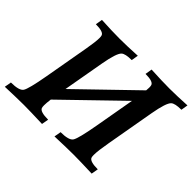

<svg xmlns="http://www.w3.org/2000/svg" viewBox="-159 -921 1148 1148"><g transform="rotate(45 415.5 -346.5)"><path d="M724.6 0Q621.1 -3.9 567.9 -3.9Q516.6 -3.9 410.2 0L418 -43.9Q487.3 -43.9 503.2 -67.9Q519 -91.8 542 -220.7L587.4 -478L238.8 -140.1Q234.4 -107.4 234.4 -87.9Q234.4 -73.7 236.8 -66.9Q245.1 -43.9 312.5 -43.9L304.7 0Q201.2 -3.9 147.9 -3.9Q96.7 -3.9 -9.8 0L-2 -43.9Q67.4 -43.9 83.3 -67.9Q99.1 -91.8 122.1 -220.7L172.9 -508.8Q184.6 -575.7 184.6 -606.4Q184.6 -620.6 182.1 -627Q174.3 -649.4 110.8 -649.4L118.2 -693.4Q211.4 -688.5 272 -688.5Q331.5 -688.5 421.4 -693.4L414.1 -649.4Q359.9 -649.4 343.3 -633.8Q321.3 -613.3 302.7 -509.3L256.3 -247.1L603 -582.5Q604.5 -597.2 604.5 -607.4Q604.5 -620.6 602.1 -627Q594.2 -649.4 530.8 -649.4L538.1 -693.4Q631.3 -688.5 691.9 -688.5Q751.5 -688.5 841.3 -693.4L834 -649.4Q779.8 -649.4 763.2 -633.8Q741.2 -613.3 722.7 -509.3L668 -199.2Q654.3 -122.6 654.3 -88.4Q654.3 -73.7 656.7 -66.9Q665 -43.9 732.4 -43.9Z"/></g></svg>

Font: Kelvinch
Style: Bold Italic
Weight: 700
Italic angle: -10°
Designer: Paul James Miller
Foundry: High-Logic / Made with FontCreator
Version: Version 3.30 September 23, 2016